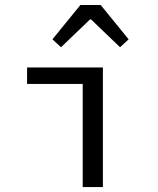

<svg xmlns="http://www.w3.org/2000/svg" viewBox="-20 -760 640 780"><path d="M316 0V-419H90V-486H398V0ZM227.9 -568.1 193 -600.3 306.6 -739.7H389L502.6 -600.3L467.7 -568.1L349.8 -681.2H345.8Z"/></svg>

Font: Source Code Pro ExtraLight
Style: Regular
Weight: 200
Monospace: yes
Designer: Paul D. Hunt, Teo Tuominen
Foundry: Adobe
Version: Version 1.026;hotconv 1.1.0;makeotfexe 2.6.0